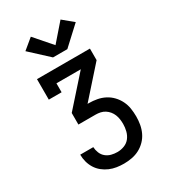

<svg xmlns="http://www.w3.org/2000/svg" viewBox="-234 -1097 1067 1209"><g transform="rotate(-30 300.0 -493.0)"><path d="M302 0Q275 0 249 -4Q223 -8 198.5 -18.5Q174 -29 153 -46Q132 -63 118 -85.5Q104 -108 97 -134Q90 -160 90 -187H185Q186 -165 194.5 -144Q203 -123 220 -109Q237 -95 258.5 -89.5Q280 -84 302 -84Q328 -84 352.5 -93.5Q377 -103 392.5 -123Q408 -143 414.5 -168.5Q421 -194 421 -220Q421 -237 418.5 -254.5Q416 -272 409.5 -288Q403 -304 392 -317.5Q381 -331 366 -340.5Q351 -350 334 -353.5Q317 -357 300 -357H175V-441L362 -651H185V-586H92V-735H477V-651L290 -441H300Q329 -441 358.5 -435.5Q388 -430 414 -416.5Q440 -403 460.5 -381.5Q481 -360 494 -333.5Q507 -307 511.5 -278Q516 -249 516 -219Q516 -190 511 -161.5Q506 -133 493.5 -106.5Q481 -80 460.5 -59Q440 -38 414.5 -24.5Q389 -11 360 -5.5Q331 0 302 0ZM248 -803 117 -924 192 -986 300 -862 408 -986 483 -924 352 -803Z"/></g></svg>

Font: Iosevka Curly Slab MdEx
Style: Regular
Weight: 500
Width: 7
Monospace: yes
Designer: Belleve Invis
Foundry: Belleve Invis
Version: Version 11.1.0; ttfautohint (v1.8.3)